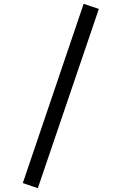

<svg xmlns="http://www.w3.org/2000/svg" viewBox="-20 -805 640 1010"><path d="M420 -785 500 -758 179 185 100 158Z"/></svg>

Font: Kode Mono Medium
Style: Regular
Weight: 500
Monospace: yes
Designer: Isa Ozler
Foundry: Kadena LLC
Version: Version 1.206;gftools[0.9.28]